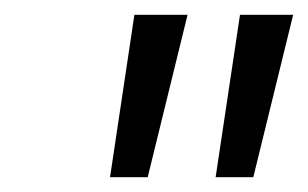

<svg xmlns="http://www.w3.org/2000/svg" viewBox="-20 -770 417 260"><path d="M129 -530 162 -750H234L180 -530ZM272 -530 305 -750H377L323 -530Z"/></svg>

Font: Red Hat Text VF
Style: Italic
Weight: 400
Italic angle: -12°
Designer: Pentagram, MCKL
Foundry: Pentagram, MCKL
Version: Version 1.023